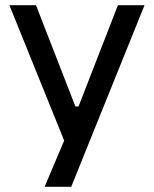

<svg xmlns="http://www.w3.org/2000/svg" viewBox="-20 -516 590 736"><path d="M432 -496 281 -108H269L118 -496H16L226 23L151 200H253L534 -496Z"/></svg>

Font: Space Text Medium
Style: Regular
Weight: 500
Designer: Florian Karsten (Space Text), Colophon Foundry (Space Mono)
Foundry: Florian Karsten
Version: Version 1.003;PS 001.003;hotconv 1.0.88;makeotf.lib2.5.64775